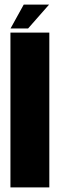

<svg xmlns="http://www.w3.org/2000/svg" viewBox="-20 -817 264 837"><path d="M25.5 0V-675H195V0ZM26 -693 83.5 -797H194L102.5 -693Z"/></svg>

Font: Anybody Condensed ExtraBold
Style: Regular
Weight: 800
Width: 3
Designer: Tyler Finck
Foundry: Etcetera Type Company
Version: Version 1.010; ttfautohint (v1.8.3) -l 8 -r 50 -G 200 -x 14 